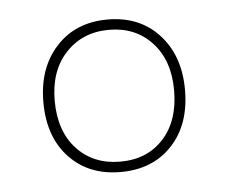

<svg xmlns="http://www.w3.org/2000/svg" viewBox="-34 -762 441 370"><g transform="rotate(-5 186.5 -577.5)"><path d="M186 -430Q124 -430 86.5 -470Q49 -510 49 -577Q49 -643 86.5 -684Q124 -725 186 -725Q248 -725 285.5 -684Q323 -643 323 -577Q323 -510 285.5 -470Q248 -430 186 -430ZM187 -450Q239 -450 270.5 -484.5Q302 -519 302 -578Q302 -636 270 -670.5Q238 -705 187 -705Q136 -705 103.5 -670.5Q71 -636 71 -578Q71 -519 103 -484.5Q135 -450 187 -450Z"/></g></svg>

Font: Noto Serif Display SemiCondensed
Style: Bold
Weight: 700
Width: 4
Designer: Monotype Design Team
Foundry: Monotype Imaging Inc.
Version: Version 2.009